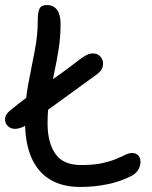

<svg xmlns="http://www.w3.org/2000/svg" viewBox="-26 -730 600 759"><path d="M34 -220.6Q15.6 -220.6 4.4 -232.2Q-6.8 -243.8 -6 -260.6Q-5.2 -277.4 13 -292.4Q50 -323.2 81.7 -346Q113.4 -368.8 143.6 -389.4Q173.8 -410 207.2 -433.8Q240.6 -457.6 282.2 -489.8Q305.2 -507.6 317.8 -513.2Q330.4 -518.8 341.8 -518.8Q356 -518.8 366.3 -510.6Q376.6 -502.4 380 -489.2Q383.4 -476 378.5 -462.2Q373.6 -448.4 358.2 -437Q290.4 -388 245.1 -354.9Q199.8 -321.8 170.3 -300.6Q140.8 -279.4 121.7 -265.9Q102.6 -252.4 87.2 -241.6Q71.8 -230.6 58.1 -225.6Q44.4 -220.6 34 -220.6ZM290.8 9Q219.8 9 171 -20.8Q122.2 -50.6 97.5 -108.6Q72.8 -166.6 72.8 -251Q72.8 -329 85.3 -395.9Q97.8 -462.8 110.6 -525.6Q123.4 -588.4 123.4 -652.2Q123.4 -680 129.9 -695Q136.4 -710 160.2 -710Q177.6 -710 189.7 -701.1Q201.8 -692.2 207.6 -675.2Q213.4 -658.2 213.4 -634Q213.4 -583 205.7 -534.8Q198 -486.6 187.7 -438.8Q177.4 -391 169.7 -342.4Q162 -293.8 162 -242.6Q162 -167 192.6 -122.3Q223.2 -77.6 294.6 -77.6Q345.2 -77.6 378.1 -85Q411 -92.4 432.6 -101.4Q454.2 -110.4 468.9 -117.8Q483.6 -125.2 497 -125.2Q512.2 -125.2 520.8 -115.3Q529.4 -105.4 529.4 -90.6Q529.4 -74.8 521.2 -60.3Q513 -45.8 497.4 -36.4Q454.2 -13.4 401.6 -2.2Q349 9 290.8 9Z"/></svg>

Font: Shantell Sans Light
Style: Regular
Weight: 300
Designer: Stephen Nixon, Anya Danilova, Shantell Martin
Foundry: Arrow Type
Version: Version 1.011;[c5ecc13dd]